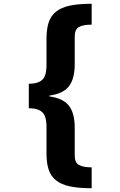

<svg xmlns="http://www.w3.org/2000/svg" viewBox="-20 -860 640 1020"><path d="M242 -348Q276 -343 301.5 -332Q327 -321 343.5 -301.5Q360 -282 368.5 -252.5Q377 -223 377 -180V-34Q377 4 399.5 16.5Q422 29 467 29V140Q397 140 351 130Q305 120 277.5 98Q250 76 238.5 41Q227 6 227 -45V-187Q227 -244 204 -264.5Q181 -285 133 -285V-415Q181 -415 204 -435.5Q227 -456 227 -513V-654Q227 -705 238.5 -740.5Q250 -776 277.5 -798Q305 -820 351 -830Q397 -840 467 -840V-729Q421 -729 399 -716.5Q377 -704 377 -666V-520Q377 -478 368.5 -448Q360 -418 343.5 -398.5Q327 -379 301.5 -368Q276 -357 242 -352Z"/></svg>

Font: Qzxlaeiskcpccdgjqmyffctclhy
Style: Regular
Weight: 700
Monospace: yes
Designer: Carrois Corporate & Edenspiekermann
Foundry: Carrois Corporate GbR & Edenspiekermann AG
Version: Version 2.001